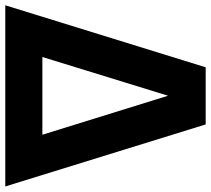

<svg xmlns="http://www.w3.org/2000/svg" viewBox="-64 -724 780 709"><g transform="rotate(90 325.5 -370.0)"><path d="M220 -740H431L660 0H-9ZM469 -137 325 -601 182 -137Z"/></g></svg>

Font: Encode Sans Compressed
Style: ExtraBold
Weight: 800
Designer: Pablo Impallari, Andres Torresi
Foundry: Pablo Impallari, Andres Torresi
Version: Version 1.000; ttfautohint (v1.00) -l 8 -r 50 -G 200 -x 14 -